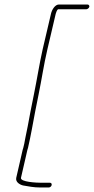

<svg xmlns="http://www.w3.org/2000/svg" viewBox="-20 -736 416 851"><path d="M368 -716H241C224 -716 210 -693 206 -675L169 -517C154 -450 144 -384 130 -316L115 -241C110 -216 106 -195 103 -177L92 -123C89 -105 86 -91 83 -80C79 -69 78 -59 75 -48L52 52C48 70 66 82 82 86C106 90 129 95 158 95H196C202 95 208 90 209 84C210 78 207 74 201 74H162C144 74 69 71 73 52L96 -48C99 -59 100 -69 104 -80C117 -136 125 -185 136 -242L151 -317C165 -385 174 -449 190 -517L227 -675C228 -679 232 -691 237 -695H363C368 -695 375 -701 376 -706C377 -711 373 -716 368 -716Z"/></svg>

Font: Electronic
Style: ThnIt
Weight: 100
Version: Version 1.011